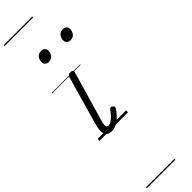

<svg xmlns="http://www.w3.org/2000/svg" viewBox="-498 -971 1432 1432"><g transform="rotate(-45 217.5 -255.0)"><path d="M117 15Q94 15 80 6Q66 -3 60.5 -20Q55 -37 57.5 -60.5Q60 -84 68 -112L177 -495Q181 -506 187 -510.5Q193 -515 208 -515Q222 -515 228.5 -509Q235 -503 232 -493L118 -101Q111 -78 109.5 -62.5Q108 -47 112.5 -40Q117 -33 128 -33Q145 -33 161.5 -44.5Q178 -56 194 -73.5Q210 -91 222 -109Q229 -117 236 -117.5Q243 -118 250 -112Q260 -105 261 -99.5Q262 -94 258 -87Q246 -67 225 -43.5Q204 -20 176.5 -2.5Q149 15 117 15ZM150 -683Q132 -683 120.5 -692.5Q109 -702 109 -721Q109 -745 123.5 -763.5Q138 -782 165 -782Q183 -782 194.5 -772.5Q206 -763 206 -744Q206 -721 191.5 -702Q177 -683 150 -683ZM379 -683Q361 -683 349.5 -692.5Q338 -702 338 -721Q338 -745 352.5 -763.5Q367 -782 394 -782Q412 -782 423.5 -772.5Q435 -763 435 -744Q435 -721 420.5 -702Q406 -683 379 -683ZM0 490H301V500H0ZM0 -20H301V0H0ZM0 -505H301V-500H0ZM0 -1010H301V-1000H0Z"/></g></svg>

Font: Playwrite AU NSW Guides
Style: Regular
Weight: 400
Designer: Veronika Burian, José Scaglione
Foundry: TypeTogether
Version: Version 1.003